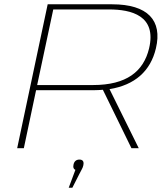

<svg xmlns="http://www.w3.org/2000/svg" viewBox="-20 -690 753 894"><path d="M502 -670H202L60 0H91L148 -270H417C432 -270 446 -271 459 -272L592 0H626L490 -275C608 -294 681 -359 706 -465C737 -595 668 -670 502 -670ZM153 -294 228 -646H488C590 -646 711 -618 674 -464C648 -357 569 -294 413 -294ZM300 184H317L349 121C357 104 366 92 368 80V79C372 62 365 53 350 53C335 53 325 61 322 78V79C320 89 322 97 331 101Z"/></svg>

Font: LT Wave Thin
Style: Italic
Weight: 100
Designer: Daniel Lyons
Version: Version 2.5 (Glyphs App)